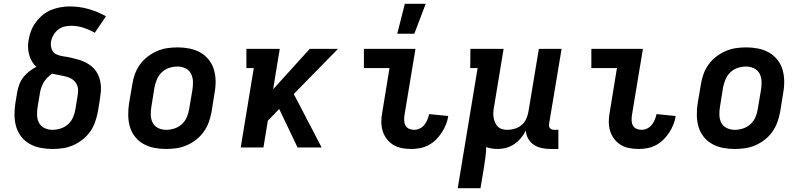

<svg xmlns="http://www.w3.org/2000/svg" viewBox="-20 -778 4240 1013"><path d="M257 8Q225 8 194 2Q163 -4 137 -18.5Q111 -33 92.5 -56.5Q74 -80 65.5 -109Q57 -138 56.5 -169.5Q56 -201 61 -233L71 -293Q75 -314 82.5 -334Q90 -354 103.5 -371Q117 -388 135 -402Q153 -416 172 -426Q158 -438 148.5 -454Q139 -470 134 -488.5Q129 -507 128 -527Q127 -547 131 -567Q135 -592 144 -615.5Q153 -639 169 -660.5Q185 -682 205.5 -699Q226 -716 249.5 -725.5Q273 -735 298 -739.5Q323 -744 348 -744Q400 -744 448.5 -730Q497 -716 539 -692L480 -605Q453 -621 421 -631.5Q389 -642 355 -642Q337 -642 319 -637.5Q301 -633 286 -621Q271 -609 261.5 -592Q252 -575 249 -557Q246 -537 253 -518Q260 -499 278 -491Q296 -483 316 -480.5Q336 -478 355 -473.5Q374 -469 393.5 -463.5Q413 -458 430 -449.5Q447 -441 462 -429Q477 -417 487.5 -401.5Q498 -386 504 -367.5Q510 -349 512 -329Q514 -309 511.5 -288.5Q509 -268 506 -247L496 -187Q491 -160 481.5 -133.5Q472 -107 455.5 -83.5Q439 -60 415.5 -41.5Q392 -23 365.5 -11.5Q339 0 311.5 4Q284 8 257 8ZM257 -93Q278 -93 300 -100Q322 -107 339.5 -123Q357 -139 366 -160.5Q375 -182 378 -203L388 -264Q392 -283 392 -301.5Q392 -320 383.5 -335.5Q375 -351 360 -360.5Q345 -370 327 -374.5Q309 -379 291 -382Q273 -385 255 -389Q241 -380 228.5 -367Q216 -354 208 -339Q200 -324 195.5 -308.5Q191 -293 189 -277L179 -217Q175 -194 175.5 -171.5Q176 -149 185.5 -130.5Q195 -112 214.5 -102.5Q234 -93 257 -93Z M856 8Q824 8 793.5 2Q763 -4 737 -18.5Q711 -33 692.5 -56.5Q674 -80 665.5 -109Q657 -138 656.5 -169.5Q656 -201 661 -233L678 -333Q682 -360 691.5 -386.5Q701 -413 718 -437Q735 -461 758.5 -479Q782 -497 808.5 -508.5Q835 -520 862.5 -524Q890 -528 917 -528Q949 -528 979.5 -522Q1010 -516 1036 -501.5Q1062 -487 1081 -463.5Q1100 -440 1108.5 -411Q1117 -382 1117.5 -350.5Q1118 -319 1112 -287L1096 -187Q1091 -160 1081.5 -133.5Q1072 -107 1055 -83Q1038 -59 1015 -41Q992 -23 965.5 -11.5Q939 0 911 4Q883 8 856 8ZM856 -93Q878 -93 900 -100Q922 -107 939.5 -123Q957 -139 966 -160.5Q975 -182 978 -203L995 -303Q999 -326 998 -348.5Q997 -371 987.5 -389.5Q978 -408 958.5 -417.5Q939 -427 917 -427Q895 -427 873 -420Q851 -413 834 -397Q817 -381 808 -359.5Q799 -338 795 -317L779 -217Q775 -194 775.5 -171.5Q776 -149 785.5 -130.5Q795 -112 814.5 -102.5Q834 -93 856 -93Z M1250 0 1319 -419H1280V-520H1456L1421 -307L1614 -520H1763L1530 -282L1677 0H1550L1453 -203L1393 -141L1370 0Z M2151 8Q2125 8 2100.5 3.5Q2076 -1 2055.5 -13.5Q2035 -26 2020.5 -45Q2006 -64 1999 -87Q1992 -110 1992 -135.5Q1992 -161 1997 -186L2035 -419H1900V-520H2172L2114 -170Q2112 -156 2112.5 -141.5Q2113 -127 2119.5 -115.5Q2126 -104 2138.5 -98.5Q2151 -93 2165 -93Q2180 -93 2194.5 -100Q2209 -107 2219 -119.5Q2229 -132 2235 -147Q2241 -162 2244 -176L2345 -166Q2342 -144 2333 -121.5Q2324 -99 2311 -79Q2298 -59 2280.5 -41.5Q2263 -24 2241.5 -12.5Q2220 -1 2196.5 3.5Q2173 8 2151 8ZM2076 -600 2116 -758H2226L2166 -600Z M2395 215 2500 -419H2461L2462 -520H2637L2587 -217Q2584 -202 2583 -187.5Q2582 -173 2584 -159.5Q2586 -146 2591.5 -133Q2597 -120 2606 -110.5Q2615 -101 2628.5 -97Q2642 -93 2657 -93Q2676 -93 2696 -99Q2716 -105 2732 -118.5Q2748 -132 2756.5 -151Q2765 -170 2768 -189L2823 -520H2943L2877 -125Q2876 -118 2877 -112Q2878 -106 2882 -101.5Q2886 -97 2892 -95Q2898 -93 2904 -93H2926V8H2887Q2863 8 2840 3.5Q2817 -1 2798 -13Q2779 -25 2767.5 -45Q2756 -65 2754 -89Q2744 -68 2728.5 -49.5Q2713 -31 2693 -17.5Q2673 -4 2650.5 2Q2628 8 2606 8Q2590 8 2574.5 5.5Q2559 3 2545 -2Q2545 25 2541 52.5Q2537 80 2533 108L2515 215Z M3351 8Q3325 8 3300.5 3.5Q3276 -1 3255.5 -13.5Q3235 -26 3220.5 -45Q3206 -64 3199 -87Q3192 -110 3192 -135.5Q3192 -161 3197 -186L3235 -419H3100V-520H3372L3314 -170Q3312 -156 3312.5 -141.5Q3313 -127 3319.5 -115.5Q3326 -104 3338.5 -98.5Q3351 -93 3365 -93Q3380 -93 3394.5 -100Q3409 -107 3419 -119.5Q3429 -132 3435 -147Q3441 -162 3444 -176L3545 -166Q3542 -144 3533 -121.5Q3524 -99 3511 -79Q3498 -59 3480.5 -41.5Q3463 -24 3441.5 -12.5Q3420 -1 3396.5 3.5Q3373 8 3351 8Z M3856 8Q3824 8 3793.5 2Q3763 -4 3737 -18.5Q3711 -33 3692.5 -56.5Q3674 -80 3665.5 -109Q3657 -138 3656.5 -169.5Q3656 -201 3661 -233L3678 -333Q3682 -360 3691.5 -386.5Q3701 -413 3718 -437Q3735 -461 3758.5 -479Q3782 -497 3808.5 -508.5Q3835 -520 3862.5 -524Q3890 -528 3917 -528Q3949 -528 3979.5 -522Q4010 -516 4036 -501.5Q4062 -487 4081 -463.5Q4100 -440 4108.5 -411Q4117 -382 4117.5 -350.5Q4118 -319 4112 -287L4096 -187Q4091 -160 4081.5 -133.5Q4072 -107 4055 -83Q4038 -59 4015 -41Q3992 -23 3965.5 -11.5Q3939 0 3911 4Q3883 8 3856 8ZM3856 -93Q3878 -93 3900 -100Q3922 -107 3939.5 -123Q3957 -139 3966 -160.5Q3975 -182 3978 -203L3995 -303Q3999 -326 3998 -348.5Q3997 -371 3987.5 -389.5Q3978 -408 3958.5 -417.5Q3939 -427 3917 -427Q3895 -427 3873 -420Q3851 -413 3834 -397Q3817 -381 3808 -359.5Q3799 -338 3795 -317L3779 -217Q3775 -194 3775.5 -171.5Q3776 -149 3785.5 -130.5Q3795 -112 3814.5 -102.5Q3834 -93 3856 -93Z"/></svg>

Font: Iosevka HT Extended
Style: Bold Italic
Weight: 700
Width: 7
Italic angle: -9°
Monospace: yes
Designer: Belleve Invis
Foundry: Belleve Invis
Version: Version 32.3.0; ttfautohint (v1.8.4)